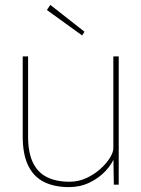

<svg xmlns="http://www.w3.org/2000/svg" viewBox="-20 -756 578 786"><path d="M263 10Q202 10 159.5 -11.5Q117 -33 95 -79Q73 -125 73 -197V-525H95V-197Q95 -132 114.5 -91Q134 -50 172 -31Q210 -12 265 -12Q301 -12 333.5 -27Q366 -42 391 -64.5Q416 -87 430 -110Q444 -133 444 -149V-525H466V0H446L444 -121L453 -123Q441 -87 413 -57Q385 -27 346.5 -8.5Q308 10 263 10ZM316 -611 172 -715 186 -736 326 -626Z"/></svg>

Font: Lexend Deca Thin
Style: Regular
Weight: 250
Designer: Bonnie Shaver-Troup, Thomas Jockin
Foundry: Lexend
Version: Version 1.007